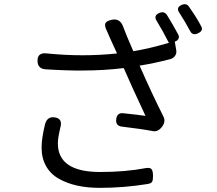

<svg xmlns="http://www.w3.org/2000/svg" viewBox="-20 -864 1040 922"><path d="M460 38.1Q399.4 38.1 350.6 27.3Q301.8 16.6 262.2 -5.9Q222.7 -28.3 201.2 -66.4Q179.7 -104.5 179.7 -156.2Q179.7 -199.2 196.3 -267.6Q206.1 -303.7 239.3 -300.8Q283.2 -296.9 269.5 -250Q257.8 -201.2 257.8 -175.8Q257.8 -38.1 460.9 -38.1Q583 -38.1 678.7 -56.6Q700.2 -60.5 707.5 -51.8Q714.8 -43 714.8 -18.6Q714.8 1 710.4 8.8Q706.1 16.6 689.5 19.5Q574.2 38.1 460 38.1ZM376 -525.4Q307.6 -524.4 198.2 -531.2Q161.1 -534.2 160.2 -570.3Q159.2 -591.8 170.9 -601.1Q182.6 -610.4 205.1 -607.4Q379.9 -589.8 542 -607.4L509.8 -677.7Q504.9 -690.4 493.2 -715.8Q480.5 -740.2 486.3 -752.4Q492.2 -764.6 519.5 -769.5Q557.6 -776.4 572.3 -733.4Q585.9 -696.3 620.1 -618.2Q689.5 -628.9 791 -658.2Q760.7 -717.8 732.4 -763.7Q715.8 -789.1 745.1 -801.8Q767.6 -811.5 781.2 -793Q813.5 -740.2 835.9 -698.2Q841.8 -687.5 836.9 -677.7Q832 -668 819.3 -664.1L826.2 -624Q829.1 -608.4 820.8 -596.2Q812.5 -584 797.9 -580.1Q722.7 -560.5 650.4 -548.8Q709 -415 764.6 -304.7Q777.3 -280.3 757.8 -254.9Q738.3 -229.5 713.9 -234.4Q664.1 -244.1 566.4 -255.9Q534.2 -258.8 538.1 -292Q542 -323.2 571.3 -320.3Q592.8 -318.4 632.8 -313.5Q672.9 -308.6 678.7 -307.6Q605.5 -463.9 574.2 -537.1Q478.5 -525.4 376 -525.4ZM892.6 -715.8Q866.2 -764.6 841.8 -801.8Q823.2 -827.1 852.5 -840.8Q875 -849.6 886.7 -833Q927.7 -774.4 945.3 -739.3Q959 -716.8 930.7 -704.1Q904.3 -691.4 892.6 -715.8Z"/></svg>

Font: GenSenMaruGothic TW TTF Regular
Style: Regular
Weight: 400
Version: Version 1.301